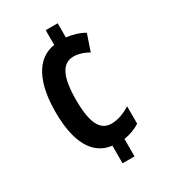

<svg xmlns="http://www.w3.org/2000/svg" viewBox="-180 -816 815 917"><g transform="rotate(-30 227.0 -357.0)"><path d="M287 -646V-724H221V-643C117 -627 66 -522 66 -362C66 -201 115 -100 221 -87V10H287V-86C320 -91 352 -103 376 -119V-215C342 -193 304 -180 271 -180C209 -180 180 -235 180 -363C180 -491 210 -549 273 -549C296 -549 326 -541 354 -524L385 -615C357 -632 321 -642 287 -646Z"/></g></svg>

Font: Noto Sans Devanagari ExtraCondensed SemiBold
Style: Regular
Weight: 600
Width: 2
Designer: Jelle Bosma - Monotype Design Team
Foundry: Monotype Imaging Inc.
Version: Version 2.004